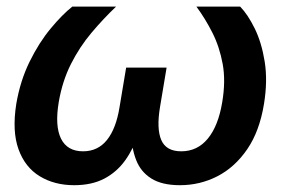

<svg xmlns="http://www.w3.org/2000/svg" viewBox="-20 -542 841 570"><path d="M200.2 7.8Q141.6 7.8 97.9 -18.8Q54.2 -45.4 34.9 -99.1Q15.6 -152.8 28.3 -233.4Q40 -302.2 67.9 -358.9Q95.7 -415.5 130.4 -457.3Q165 -499 194.8 -522.5H324.7Q287.1 -486.8 251.7 -444.8Q216.3 -402.8 190.7 -352.1Q165 -301.3 154.3 -238.3Q142.6 -168 161.1 -130.4Q179.7 -92.8 226.6 -92.8Q270.5 -92.8 297.6 -126.5Q324.7 -160.2 335 -224.6L354.5 -341.3H474.6L455.1 -224.6Q444.3 -160.2 458.7 -126.5Q473.1 -92.8 518.1 -92.8Q565.9 -92.8 596.9 -130.4Q627.9 -168 639.6 -237.8Q650.4 -301.3 641.1 -352.1Q631.8 -402.8 610.6 -444.8Q589.4 -486.8 563 -522.5H692.9Q715.8 -499 736.3 -457.3Q756.8 -415.5 765.9 -358.6Q774.9 -301.8 763.7 -233.4Q750.5 -152.3 713.9 -98.9Q677.2 -45.4 625.5 -18.8Q573.7 7.8 514.2 7.8Q460.9 7.8 429.4 -12Q397.9 -31.7 384.3 -66.7Q370.6 -101.6 370.1 -145.5H391.1Q376.5 -100.6 351.6 -65.9Q326.7 -31.2 289.6 -11.7Q252.4 7.8 200.2 7.8Z"/></svg>

Font: Inter 28pt SemiBold
Style: Italic
Weight: 600
Italic angle: -9.3988°
Designer: Rasmus Andersson
Foundry: rsms
Version: Version 4.001;git-66647c0bb